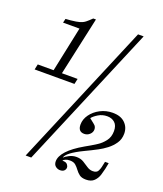

<svg xmlns="http://www.w3.org/2000/svg" viewBox="-154 -831 793 933"><g transform="rotate(20 242.0 -365.0)"><path d="M86 0 398 -740H427L115 0ZM-16 -408 -10 -436H72L121 -669H36L41 -690L67 -692Q97 -695 112.5 -699.5Q128 -704 139.5 -713Q151 -722 167 -738H181L115 -436H196L190 -408ZM267 10Q254 10 243.5 1.5Q233 -7 233 -24Q233 -50 259.5 -79Q286 -108 340 -139L368 -155Q378 -161 397 -173Q416 -185 432.5 -206Q449 -227 449 -258Q449 -287 433.5 -301Q418 -315 394 -315Q369 -315 348.5 -302.5Q328 -290 319 -278L344 -258Q352 -252 354.5 -245.5Q357 -239 357 -233Q357 -218 345 -207Q333 -196 317 -196Q285 -196 285 -233Q285 -260 302.5 -284.5Q320 -309 349.5 -324.5Q379 -340 414 -340Q455 -340 477.5 -318Q500 -296 500 -263Q500 -235 485.5 -213.5Q471 -192 450 -176Q429 -160 409 -149.5Q389 -139 377 -133L346 -118Q265 -79 259 -52Q267 -60 284.5 -69Q302 -78 321 -78Q343 -78 358.5 -68.5Q374 -59 388 -49.5Q402 -40 418 -40Q439 -40 445.5 -54Q452 -68 453 -75L459 -103H478L472 -72Q469 -58 463 -38.5Q457 -19 442.5 -4.5Q428 10 401 10Q379 10 367 1Q355 -8 346 -20.5Q337 -33 326.5 -42Q316 -51 297 -51Q284 -51 275 -47Q266 -43 262 -38L272 -37Q283 -36 289 -28.5Q295 -21 295 -13Q295 -4 288 3Q281 10 267 10Z"/></g></svg>

Font: Xanh Mono
Style: Italic
Weight: 400
Italic angle: -12°
Monospace: yes
Designer: Lam Bao, Duy Dao
Foundry: Yellow Type Foundry
Version: Version 3.101; ttfautohint (v1.8.3)